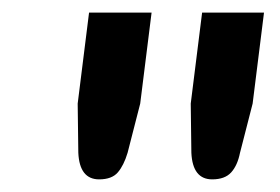

<svg xmlns="http://www.w3.org/2000/svg" viewBox="-20 -741 444 304"><path d="M121 -721H220L202 -577L182 -499Q176 -479 166.5 -468Q157 -457 137 -457Q106 -457 104 -499L103 -577ZM300 -721H398L380 -577L360 -499Q356 -479 346 -468Q336 -457 316 -457Q285 -457 283 -499L282 -577Z"/></svg>

Font: Aleo SemiBold
Style: Italic
Weight: 600
Italic angle: -7°
Designer: Alessio Laiso
Foundry: Alessio Laiso
Version: Version 2.001;gftools[0.9.29]